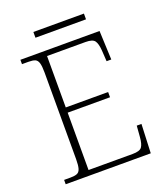

<svg xmlns="http://www.w3.org/2000/svg" viewBox="-150 -933 893 1035"><g transform="rotate(-20 296.5 -415.5)"><path d="M47 0V-25H84Q108 -25 121.5 -30.5Q135 -36 140.5 -54Q146 -72 146 -108V-605Q146 -642 140.5 -660Q135 -678 122 -683.5Q109 -689 84 -689H47V-714H501L508 -548H481L477 -612Q474 -651 462 -667.5Q450 -684 410 -684H189V-389H432V-359H189V-30H442Q483 -30 495 -46.5Q507 -63 510 -102L515 -166H542L535 0ZM164 -798V-831H454V-798Z"/></g></svg>

Font: Noto Serif Malayalam ExtraLight
Style: Regular
Weight: 200
Designer: Indian type Foundry, Jelle Bosma, Monotype Design Team
Foundry: Monotype Imaging Inc.
Version: Version 2.104; ttfautohint (v1.8.4.7-5d5b)